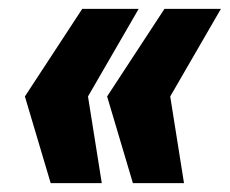

<svg xmlns="http://www.w3.org/2000/svg" viewBox="-20 -530 517 432"><path d="M279 -118 221 -313 350 -510H477L363 -313L394 -118ZM94 -118 36 -313 165 -510H292L178 -313L209 -118Z"/></svg>

Font: Saira SemiCondensed Black
Style: Italic
Weight: 900
Width: 4
Italic angle: -12°
Designer: Hector Gatti with collaboration of the Omnibus-Type team
Foundry: Omnibus-Type
Version: Version 1.101